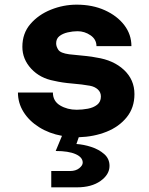

<svg xmlns="http://www.w3.org/2000/svg" viewBox="-20 -579 640 824"><path d="M200 225V155H280Q305 155 320 143Q335 131 335 119Q335 96 304.5 82.5Q274 69 219 69L246 4Q191 -6 148 -33Q105 -60 81 -98.5Q57 -137 57 -182H207Q207 -145 238 -126.5Q269 -108 309 -108Q333 -108 357 -112.5Q381 -117 397 -129.5Q413 -142 413 -165Q413 -183 400 -195Q387 -207 366 -211Q333 -217 290 -220.5Q247 -224 213 -232Q152 -243 114 -284Q76 -325 76 -378Q76 -436 110.5 -476Q145 -516 198.5 -537.5Q252 -559 309 -559Q377 -559 430 -535Q483 -511 513.5 -471Q544 -431 544 -381H394Q394 -410 368.5 -427.5Q343 -445 313 -445Q292 -445 270.5 -440Q249 -435 235 -424Q221 -413 221 -393Q221 -379 230.5 -365Q240 -351 277 -346Q286 -345 306.5 -343Q327 -341 351 -338.5Q375 -336 394 -332Q467 -321 512 -279Q557 -237 557 -175Q557 -117 524 -76Q491 -35 437 -13.5Q383 8 318 10L308 39Q339 41 371.5 51.5Q404 62 427 82Q450 102 450 133Q450 170 411.5 197.5Q373 225 310 225Z"/></svg>

Font: Tiny ExtraBold
Style: Regular
Weight: 800
Designer: Philipp Nurullin, Konstantin Bulenkov
Foundry: JetBrains
Version: Version 2.251; ttfautohint (v1.8.4.7-5d5b)